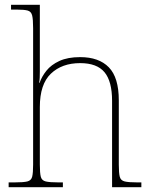

<svg xmlns="http://www.w3.org/2000/svg" viewBox="-20 -780 635 800"><path d="M16 0V-20H41Q78 -20 94 -24Q110 -28 114 -43.5Q118 -59 118 -94V-662Q118 -699 114 -715.5Q110 -732 95.5 -736Q81 -740 51 -740H26V-760H146V-482Q146 -469 145.5 -456.5Q145 -444 143 -435H145Q154 -461 173.5 -485.5Q193 -510 227.5 -526Q262 -542 314 -542Q392 -542 433.5 -499.5Q475 -457 475 -362V-94Q475 -59 479 -43.5Q483 -28 499.5 -24Q516 -20 552 -20H569V0H447V-360Q447 -441 415.5 -479Q384 -517 314 -517Q238 -517 192 -473Q146 -429 146 -334V-94Q146 -59 150 -43.5Q154 -28 170.5 -24Q187 -20 223 -20H242V0Z"/></svg>

Font: Noto Serif Telugu Thin
Style: Regular
Weight: 100
Designer: Jelle Bosma - Monotype Design Team
Foundry: Monotype Imaging Inc.
Version: Version 2.005; ttfautohint (v1.8.4.7-5d5b)